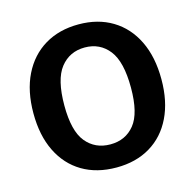

<svg xmlns="http://www.w3.org/2000/svg" viewBox="-108 -843 975 963"><g transform="rotate(-15 380.0 -361.5)"><path d="M381.5 10Q279 10 204.2 -34.5Q129.5 -79 88.8 -162Q48 -245 48 -360Q48 -475.5 89.2 -559.2Q130.5 -643 205.5 -688Q280.5 -733 381.5 -733Q482 -733 556.5 -688Q631 -643 671.8 -559.2Q712.5 -475.5 712.5 -360Q712.5 -245.5 672.2 -162.5Q632 -79.5 557.5 -34.8Q483 10 381.5 10ZM381.5 -110Q460.5 -110 507.2 -167.8Q554 -225.5 554 -358Q554 -493.5 507 -553.2Q460 -613 381.5 -613Q302.5 -613 255.2 -553Q208 -493 208 -358Q208 -225.5 255.2 -167.8Q302.5 -110 381.5 -110Z"/></g></svg>

Font: Public Sans
Style: Bold
Weight: 700
Designer: The Public Sans project authors (U.S. Web Design System). Libre Franklin designed by Pablo Impallari and Rodrigo Fuenzal
Version: Version 1.008; ttfautohint (v1.8.1) -l 8 -r 50 -G 200 -x 14 